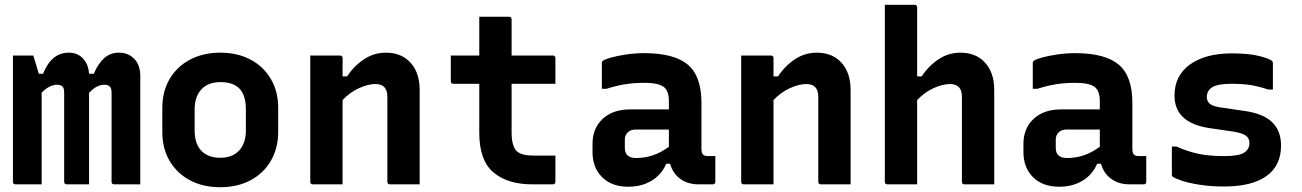

<svg xmlns="http://www.w3.org/2000/svg" viewBox="-20 -770 5440 802"><path d="M154 0H45Q34 0 34 -11V-538H119Q119 -538 127 -512.5Q135 -487 142 -462H160Q177 -505 203.5 -527.5Q230 -550 268 -550Q303 -550 326 -526.5Q349 -503 352 -462H372Q389 -503 414.5 -526.5Q440 -550 477 -550Q516 -550 541 -524Q566 -498 566 -452V0H457Q446 0 446 -11V-383Q446 -403 437.5 -409.5Q429 -416 415 -416Q401 -416 385.5 -408.5Q370 -401 352 -382V0H259Q248 0 248 -11V-383Q248 -403 240 -409.5Q232 -416 218 -416Q204 -416 188 -408.5Q172 -401 154 -383Z M900 -550Q972 -550 1026.5 -521Q1081 -492 1111.5 -440Q1142 -388 1142 -320V-219Q1142 -151 1111.5 -98.5Q1081 -46 1026.5 -17Q972 12 900 12Q828 12 773.5 -17Q719 -46 688.5 -98Q658 -150 658 -218V-319Q658 -388 688.5 -440Q719 -492 774 -521Q829 -550 900 -550ZM901 -427Q849 -427 821 -396.5Q793 -366 793 -313V-225Q793 -168 823 -138Q852 -111 899 -111Q951 -111 979 -141.5Q1007 -172 1007 -225V-313Q1007 -374 979 -401Q953 -427 901 -427Z M1411 0H1287Q1276 0 1276 -11V-538H1400Q1411 -538 1411 -527V-451H1430Q1459 -495 1500.5 -522.5Q1542 -550 1592 -550Q1657 -550 1695 -508Q1733 -466 1733 -394V0H1609Q1598 0 1598 -11V-366Q1598 -419 1548 -419Q1518 -419 1480 -402Q1442 -385 1411 -352Z M2300 -120V-11Q2300 0 2289 0H2203Q2100 0 2041 -50Q1982 -100 1982 -215V-420H1874Q1863 -420 1863 -431V-538H1982V-700H2106Q2117 -700 2117 -689V-538H2289Q2300 -538 2300 -527V-420H2117V-217Q2117 -161 2138 -139Q2149 -129 2166.5 -124.5Q2184 -120 2209 -120Z M2910 -341V-148Q2910 -131 2917 -124Q2923 -118 2938 -118H2968V-11Q2968 0 2957 0H2898Q2853 0 2821.5 -23Q2790 -46 2779 -86H2763Q2743 -40 2701.5 -15Q2660 10 2604 10Q2535 10 2495 -30Q2455 -70 2455 -134V-169Q2455 -234 2497.5 -273.5Q2540 -313 2612 -313H2774V-348Q2774 -392 2751 -408Q2728 -424 2671 -424Q2628 -424 2590.5 -418Q2553 -412 2513 -399H2494V-506Q2494 -512 2497 -515Q2503 -521 2530.5 -529Q2558 -537 2596 -542.5Q2634 -548 2671 -548Q2796 -548 2853 -500Q2910 -452 2910 -341ZM2590 -152Q2590 -110 2637 -110Q2673 -110 2706.5 -121Q2740 -132 2774 -157V-229H2637Q2614 -229 2602 -217Q2590 -205 2590 -187Z M3211 0H3087Q3076 0 3076 -11V-538H3200Q3211 -538 3211 -527V-451H3230Q3259 -495 3300.5 -522.5Q3342 -550 3392 -550Q3457 -550 3495 -508Q3533 -466 3533 -394V0H3409Q3398 0 3398 -11V-366Q3398 -419 3348 -419Q3318 -419 3280 -402Q3242 -385 3211 -352Z M3687 0Q3676 0 3676 -11V-750H3800Q3811 -750 3811 -739V-451H3830Q3859 -495 3900.5 -522.5Q3942 -550 3992 -550Q4057 -550 4095 -508Q4133 -466 4133 -394V0H4009Q3998 0 3998 -11V-366Q3998 -419 3948 -419Q3918 -419 3880 -402Q3842 -385 3811 -352V0Z M4710 -341V-148Q4710 -131 4717 -124Q4723 -118 4738 -118H4768V-11Q4768 0 4757 0H4698Q4653 0 4621.5 -23Q4590 -46 4579 -86H4563Q4543 -40 4501.5 -15Q4460 10 4404 10Q4335 10 4295 -30Q4255 -70 4255 -134V-169Q4255 -234 4297.5 -273.5Q4340 -313 4412 -313H4574V-348Q4574 -392 4551 -408Q4528 -424 4471 -424Q4428 -424 4390.5 -418Q4353 -412 4313 -399H4294V-506Q4294 -512 4297 -515Q4303 -521 4330.5 -529Q4358 -537 4396 -542.5Q4434 -548 4471 -548Q4596 -548 4653 -500Q4710 -452 4710 -341ZM4390 -152Q4390 -110 4437 -110Q4473 -110 4506.5 -121Q4540 -132 4574 -157V-229H4437Q4414 -229 4402 -217Q4390 -205 4390 -187Z M5094 -118Q5155 -118 5177 -132.5Q5199 -147 5199 -172Q5199 -191 5186 -202Q5173 -213 5134 -220L5031 -235Q4886 -257 4886 -371Q4886 -454 4950.5 -500.5Q5015 -547 5125 -547Q5199 -547 5242 -535.5Q5285 -524 5294 -515Q5297 -512 5297 -506V-396H5278Q5235 -410 5202 -415Q5169 -420 5124 -420Q5066 -420 5043.5 -405.5Q5021 -391 5021 -365Q5021 -347 5033.5 -336.5Q5046 -326 5080 -321L5176 -307Q5256 -296 5293.5 -260Q5331 -224 5331 -162Q5331 -78 5270 -34.5Q5209 9 5093 9Q5036 9 4989.5 1.5Q4943 -6 4914 -16Q4885 -26 4877 -33Q4875 -35 4875 -40V-158H4894Q4941 -137 4986 -127.5Q5031 -118 5094 -118Z"/></svg>

Font: Recursive Mn Lnr St
Style: Bold
Weight: 700
Monospace: yes
Version: Version 1.079;hotconv 1.0.112;makeotfexe 2.5.65598; ttfautoh